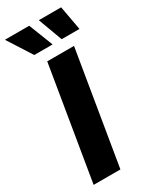

<svg xmlns="http://www.w3.org/2000/svg" viewBox="-253 -1011 868 1073"><g transform="rotate(-30 181.5 -475.0)"><path d="M303.2 -727.5 182.6 0H9.8L130.4 -727.5ZM262.2 -794.4 204.6 -950.2H348.6L377 -794.4ZM85.4 -794.4 -14.2 -950.2H142.6L203.6 -794.4Z"/></g></svg>

Font: Inter 18pt ExtraBold
Style: Italic
Weight: 800
Italic angle: -9.3988°
Designer: Rasmus Andersson
Foundry: rsms
Version: Version 4.001;git-66647c0bb